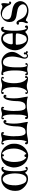

<svg xmlns="http://www.w3.org/2000/svg" viewBox="2170 -2940 787 5166"><g transform="rotate(-90 2563.0 -356.5)"><path d="M609 -672Q592 -663 580 -639Q568 -615 560.5 -583.5Q553 -552 548.5 -515Q544 -478 542.5 -443.5Q541 -409 540.5 -379Q540 -349 540 -331V-224Q540 -210 543.5 -180.5Q547 -151 554 -120.5Q561 -90 570.5 -64Q580 -38 593 -32L597 -34Q603 -43 612 -55Q621 -67 633 -67Q644 -67 651 -59Q658 -51 658 -40Q658 -30 652 -22.5Q646 -15 637 -10.5Q628 -6 618 -4Q608 -2 599 -2Q590 -2 577.5 -7.5Q565 -13 552 -21Q539 -29 528.5 -38.5Q518 -48 514 -55Q512 -59 508 -67Q504 -75 499 -75Q498 -75 490 -67.5Q482 -60 473 -50.5Q464 -41 455.5 -32.5Q447 -24 443 -22Q420 -8 391.5 -1.5Q363 5 337 5Q291 5 246.5 -11Q202 -27 163 -54.5Q124 -82 92.5 -118Q61 -154 40 -194Q23 -228 16.5 -264.5Q10 -301 10 -339Q10 -412 31.5 -480Q53 -548 95 -600.5Q137 -653 198 -684.5Q259 -716 338 -716Q367 -716 388.5 -712.5Q410 -709 428 -700Q446 -691 461.5 -676Q477 -661 494 -638H495H501Q511 -653 521 -666Q531 -679 543 -689.5Q555 -700 569.5 -706Q584 -712 604 -712Q624 -712 640.5 -701.5Q657 -691 657 -669Q657 -649 640 -649Q617 -649 615 -670ZM481 -358Q481 -381 478 -414Q475 -447 468 -482Q461 -517 449.5 -552Q438 -587 420.5 -615Q403 -643 379 -660Q355 -677 324 -677Q290 -677 261 -653Q225 -624 205 -585Q185 -546 175 -502.5Q165 -459 162.5 -413Q160 -367 160 -325Q160 -299 166 -262.5Q172 -226 183 -188.5Q194 -151 209.5 -118Q225 -85 244 -67Q261 -51 281.5 -43.5Q302 -36 325 -36Q361 -36 386 -53Q411 -70 428.5 -97Q446 -124 456.5 -158.5Q467 -193 472.5 -229Q478 -265 479.5 -299Q481 -333 481 -358Z M640 -383Q640 -400 645 -427.5Q650 -455 658.5 -484Q667 -513 677.5 -540Q688 -567 698 -582Q746 -649 810 -686Q874 -723 959 -723Q1014 -723 1061 -706Q1108 -689 1145.5 -659Q1183 -629 1212 -587.5Q1241 -546 1260 -496Q1273 -462 1276.5 -428.5Q1280 -395 1280 -359Q1280 -298 1263 -242Q1246 -186 1214 -139Q1182 -92 1136.5 -57Q1091 -22 1033 -3Q1019 2 1002.5 5Q986 8 972 8Q949 8 926 5Q856 -6 802.5 -43Q749 -80 713 -133.5Q677 -187 658.5 -251.5Q640 -316 640 -383ZM911 -45Q920 -45 921.5 -52.5Q923 -60 925 -68.5Q927 -77 933 -84.5Q939 -92 956 -92Q979 -92 987.5 -78.5Q996 -65 1000 -46L1004 -41L1007 -42Q1032 -55 1054.5 -83Q1077 -111 1094.5 -145Q1112 -179 1124 -213.5Q1136 -248 1141 -275Q1150 -326 1150 -378Q1150 -417 1145.5 -457Q1141 -497 1129.5 -535Q1118 -573 1098.5 -607.5Q1079 -642 1050 -670Q1042 -678 1031.5 -685Q1021 -692 1010 -692Q999 -692 997 -684.5Q995 -677 993.5 -667.5Q992 -658 987.5 -650.5Q983 -643 966 -643Q950 -643 942.5 -659.5Q935 -676 933 -689L930 -692Q923 -690 913.5 -683.5Q904 -677 894 -669.5Q884 -662 875.5 -654Q867 -646 862 -641Q842 -621 828 -587.5Q814 -554 805 -516.5Q796 -479 792 -441.5Q788 -404 788 -377Q788 -335 791.5 -291.5Q795 -248 805.5 -206Q816 -164 835.5 -126Q855 -88 887 -58Q892 -53 898 -49Q904 -45 911 -45Z M1401 -696Q1418 -696 1434.5 -700Q1451 -704 1466.5 -708.5Q1482 -713 1498 -716.5Q1514 -720 1530 -720Q1541 -720 1552 -718Q1563 -716 1572.5 -711.5Q1582 -707 1588 -698.5Q1594 -690 1594 -677Q1594 -665 1587.5 -652Q1581 -639 1567 -639Q1562 -639 1558.5 -643.5Q1555 -648 1552 -654.5Q1549 -661 1547.5 -667.5Q1546 -674 1546 -678L1541 -681Q1538 -676 1533.5 -673Q1529 -670 1526 -665Q1513 -643 1504.5 -606Q1496 -569 1490.5 -527.5Q1485 -486 1482.5 -447Q1480 -408 1480 -381Q1480 -366 1481.5 -351Q1483 -336 1483 -321Q1483 -305 1483.5 -279Q1484 -253 1487 -224Q1490 -195 1496 -166Q1502 -137 1513 -113.5Q1524 -90 1541.5 -75.5Q1559 -61 1584 -61Q1635 -61 1668.5 -79Q1702 -97 1722 -148Q1733 -177 1738 -206Q1743 -235 1744.5 -264.5Q1746 -294 1746.5 -323.5Q1747 -353 1750 -383Q1752 -407 1756 -438Q1760 -469 1767 -500.5Q1774 -532 1783 -561.5Q1792 -591 1805 -611Q1815 -627 1832 -642Q1849 -657 1869 -657Q1886 -657 1901.5 -645Q1917 -633 1917 -615Q1917 -603 1907.5 -589Q1898 -575 1884 -575Q1874 -575 1867.5 -581.5Q1861 -588 1861 -598L1858 -604H1854Q1852 -604 1851 -602Q1850 -600 1849 -598Q1839 -576 1833.5 -545Q1828 -514 1825 -480.5Q1822 -447 1821.5 -415Q1821 -383 1821 -359Q1821 -283 1833.5 -205Q1846 -127 1861 -52Q1863 -40 1864.5 -27.5Q1866 -15 1866 -3L1864 1H1861Q1808 -22 1749 -25.5Q1690 -29 1633 -29Q1598 -29 1561.5 -26Q1525 -23 1490 -16Q1452 -8 1412 -1Q1372 6 1334 6Q1322 6 1309 4.5Q1296 3 1286 -2Q1276 -7 1269.5 -16.5Q1263 -26 1263 -41Q1263 -50 1269 -63Q1275 -76 1286 -76Q1303 -76 1309.5 -69Q1316 -62 1318.5 -53Q1321 -44 1322.5 -37Q1324 -30 1330 -30Q1334 -30 1336.5 -33.5Q1339 -37 1341 -40Q1357 -69 1365.5 -101.5Q1374 -134 1377.5 -168.5Q1381 -203 1381.5 -237.5Q1382 -272 1382 -304Q1382 -326 1383.5 -347.5Q1385 -369 1385 -391Q1385 -406 1385 -433.5Q1385 -461 1383.5 -493.5Q1382 -526 1377 -560Q1372 -594 1362.5 -621.5Q1353 -649 1338 -666.5Q1323 -684 1300 -684Q1297 -684 1297 -679Q1297 -666 1298 -657Q1299 -648 1288 -638L1285 -637Q1257 -646 1257 -673Q1257 -693 1268.5 -702.5Q1280 -712 1300 -712Q1325 -712 1350 -704Q1375 -696 1401 -696Z M2081 -696Q2098 -696 2114.5 -700Q2131 -704 2146.5 -708.5Q2162 -713 2178 -716.5Q2194 -720 2210 -720Q2221 -720 2232 -718Q2243 -716 2252.5 -711.5Q2262 -707 2268 -698.5Q2274 -690 2274 -677Q2274 -665 2267.5 -652Q2261 -639 2247 -639Q2242 -639 2238.5 -643.5Q2235 -648 2232 -654.5Q2229 -661 2227.5 -667.5Q2226 -674 2226 -678L2221 -681Q2218 -676 2213.5 -673Q2209 -670 2206 -665Q2193 -643 2184.5 -606Q2176 -569 2170.5 -527.5Q2165 -486 2162.5 -447Q2160 -408 2160 -381Q2160 -366 2161.5 -351Q2163 -336 2163 -321Q2163 -305 2163.5 -279Q2164 -253 2167 -224Q2170 -195 2176 -166Q2182 -137 2193 -113.5Q2204 -90 2221.5 -75.5Q2239 -61 2264 -61Q2315 -61 2348.5 -79Q2382 -97 2402 -148Q2413 -177 2418 -206Q2423 -235 2424.5 -264.5Q2426 -294 2426.5 -323.5Q2427 -353 2430 -383Q2432 -407 2436 -438Q2440 -469 2447 -500.5Q2454 -532 2463 -561.5Q2472 -591 2485 -611Q2495 -627 2512 -642Q2529 -657 2549 -657Q2566 -657 2581.5 -645Q2597 -633 2597 -615Q2597 -603 2587.5 -589Q2578 -575 2564 -575Q2554 -575 2547.5 -581.5Q2541 -588 2541 -598L2538 -604H2534Q2532 -604 2531 -602Q2530 -600 2529 -598Q2519 -576 2513.5 -545Q2508 -514 2505 -480.5Q2502 -447 2501.5 -415Q2501 -383 2501 -359Q2501 -283 2513.5 -205Q2526 -127 2541 -52Q2543 -40 2544.5 -27.5Q2546 -15 2546 -3L2544 1H2541Q2488 -22 2429 -25.5Q2370 -29 2313 -29Q2278 -29 2241.5 -26Q2205 -23 2170 -16Q2132 -8 2092 -1Q2052 6 2014 6Q2002 6 1989 4.5Q1976 3 1966 -2Q1956 -7 1949.5 -16.5Q1943 -26 1943 -41Q1943 -50 1949 -63Q1955 -76 1966 -76Q1983 -76 1989.5 -69Q1996 -62 1998.5 -53Q2001 -44 2002.5 -37Q2004 -30 2010 -30Q2014 -30 2016.5 -33.5Q2019 -37 2021 -40Q2037 -69 2045.5 -101.5Q2054 -134 2057.5 -168.5Q2061 -203 2061.5 -237.5Q2062 -272 2062 -304Q2062 -326 2063.5 -347.5Q2065 -369 2065 -391Q2065 -406 2065 -433.5Q2065 -461 2063.5 -493.5Q2062 -526 2057 -560Q2052 -594 2042.5 -621.5Q2033 -649 2018 -666.5Q2003 -684 1980 -684Q1977 -684 1977 -679Q1977 -666 1978 -657Q1979 -648 1968 -638L1965 -637Q1937 -646 1937 -673Q1937 -693 1948.5 -702.5Q1960 -712 1980 -712Q2005 -712 2030 -704Q2055 -696 2081 -696Z M3030 -699Q3019 -699 3003 -688Q2987 -677 2979 -669Q2957 -648 2943 -610Q2929 -572 2921 -529.5Q2913 -487 2910 -445Q2907 -403 2907 -373Q2907 -337 2910.5 -294.5Q2914 -252 2923.5 -209.5Q2933 -167 2949.5 -129Q2966 -91 2992 -65Q3003 -54 3014 -44Q3025 -34 3036 -23L3043 -24V-25Q3047 -31 3048 -40Q3049 -49 3051 -57.5Q3053 -66 3058.5 -72Q3064 -78 3077 -78Q3087 -78 3093.5 -68Q3100 -58 3100 -49Q3100 -33 3093 -22.5Q3086 -12 3075.5 -6Q3065 0 3052 2Q3039 4 3026 4Q3001 4 2978 -1Q2955 -6 2931.5 -12.5Q2908 -19 2885 -24Q2862 -29 2837 -29Q2797 -29 2758 -20Q2736 -15 2715 -6Q2694 3 2671 3Q2651 3 2634 -9Q2617 -21 2617 -43Q2617 -55 2626 -62.5Q2635 -70 2646 -70Q2664 -70 2664 -52Q2664 -49 2663 -43.5Q2662 -38 2662 -32.5Q2662 -27 2663.5 -23.5Q2665 -20 2671 -20Q2678 -20 2686.5 -24.5Q2695 -29 2702.5 -35Q2710 -41 2717 -48Q2724 -55 2728 -61Q2752 -93 2766.5 -130.5Q2781 -168 2789 -207.5Q2797 -247 2799.5 -287.5Q2802 -328 2802 -367Q2802 -390 2801 -419Q2800 -448 2797 -480Q2794 -512 2788 -543.5Q2782 -575 2771 -603Q2760 -631 2744 -652.5Q2728 -674 2705 -685Q2699 -688 2692.5 -691Q2686 -694 2679 -694Q2677 -694 2675.5 -693.5Q2674 -693 2672 -693L2669 -687V-686Q2672 -680 2672 -673Q2672 -662 2664 -654.5Q2656 -647 2645 -647Q2631 -647 2624 -657.5Q2617 -668 2617 -680Q2617 -703 2635.5 -710.5Q2654 -718 2672 -718Q2695 -718 2717.5 -714.5Q2740 -711 2762.5 -706.5Q2785 -702 2808 -698Q2831 -694 2855 -694Q2874 -694 2892 -698Q2910 -702 2928 -707.5Q2946 -713 2964.5 -717Q2983 -721 3002 -721Q3011 -721 3024.5 -719.5Q3038 -718 3050.5 -713.5Q3063 -709 3071.5 -701.5Q3080 -694 3080 -681Q3080 -668 3072 -656Q3064 -644 3050 -644Q3040 -644 3036 -650Q3032 -656 3032 -665Q3032 -672 3034 -679Q3036 -686 3036 -693Q3036 -699 3030 -699Z M3487 -709Q3540 -709 3588 -684.5Q3636 -660 3672 -620Q3708 -580 3729.5 -529.5Q3751 -479 3751 -427Q3751 -367 3727.5 -318.5Q3704 -270 3675.5 -229Q3647 -188 3623.5 -152.5Q3600 -117 3600 -82Q3600 -61 3610 -43Q3620 -25 3645 -25Q3650 -25 3657 -28Q3664 -31 3671 -35.5Q3678 -40 3682.5 -46Q3687 -52 3687 -57Q3687 -64 3684.5 -70.5Q3682 -77 3682 -84Q3682 -99 3690 -102.5Q3698 -106 3710 -109H3713Q3720 -107 3729 -102Q3738 -97 3738 -89Q3738 -71 3734 -56L3736 -52Q3746 -48 3759.5 -44.5Q3773 -41 3773 -27Q3773 -16 3764.5 -8.5Q3756 -1 3745 -1Q3730 -1 3723 -10.5Q3716 -20 3705 -24Q3696 -20 3690.5 -15.5Q3685 -11 3679.5 -6.5Q3674 -2 3666.5 1Q3659 4 3645 4Q3607 4 3587 -20.5Q3567 -45 3567 -82Q3567 -116 3577 -149.5Q3587 -183 3595 -215Q3609 -267 3617.5 -322Q3626 -377 3626 -431Q3626 -466 3618.5 -507.5Q3611 -549 3593 -585Q3575 -621 3545 -645Q3515 -669 3471 -669Q3460 -669 3450 -667Q3440 -665 3429 -662Q3406 -655 3389.5 -629.5Q3373 -604 3362.5 -569Q3352 -534 3346 -492.5Q3340 -451 3337.5 -410.5Q3335 -370 3334.5 -335Q3334 -300 3334 -278Q3334 -268 3334 -245Q3334 -222 3335 -194Q3336 -166 3339 -136Q3342 -106 3348.5 -81Q3355 -56 3365 -40Q3375 -24 3391 -24Q3400 -24 3401 -30.5Q3402 -37 3403 -45.5Q3404 -54 3408 -60.5Q3412 -67 3427 -67Q3450 -67 3450 -43Q3450 -24 3431.5 -12.5Q3413 -1 3396 -1Q3372 -1 3342.5 -9.5Q3313 -18 3282 -18Q3249 -18 3218.5 -8Q3188 2 3156 2Q3147 2 3140.5 -3.5Q3134 -9 3129.5 -17Q3125 -25 3122.5 -34Q3120 -43 3120 -50Q3120 -61 3127 -66.5Q3134 -72 3145 -72Q3155 -72 3160.5 -65.5Q3166 -59 3169 -51Q3172 -43 3175 -36Q3178 -29 3183 -27Q3188 -27 3193 -31.5Q3198 -36 3202.5 -42Q3207 -48 3210.5 -54Q3214 -60 3215 -64Q3229 -101 3236.5 -139.5Q3244 -178 3247 -217Q3250 -256 3250.5 -295Q3251 -334 3251 -373Q3251 -405 3248.5 -446Q3246 -487 3238.5 -528Q3231 -569 3218 -607Q3205 -645 3184 -671V-672Q3183 -673 3179 -673Q3177 -673 3176 -672V-671Q3171 -665 3162.5 -660.5Q3154 -656 3146 -656Q3136 -656 3130.5 -666Q3125 -676 3125 -684Q3125 -701 3136 -707.5Q3147 -714 3163 -714Q3180 -714 3197.5 -710.5Q3215 -707 3234 -702.5Q3253 -698 3273 -694Q3293 -690 3315 -690Q3359 -690 3401 -699.5Q3443 -709 3487 -709Z M4105 -718Q4126 -718 4150.5 -712.5Q4175 -707 4197 -695.5Q4219 -684 4235.5 -666.5Q4252 -649 4258 -626L4262 -624H4264Q4273 -629 4278 -645Q4283 -661 4292.5 -678Q4302 -695 4320.5 -708Q4339 -721 4375 -721Q4393 -721 4409.5 -705.5Q4426 -690 4426 -671Q4426 -660 4419 -653Q4412 -646 4401 -646Q4393 -646 4385 -652.5Q4377 -659 4379 -669Q4378 -670 4377 -671.5Q4376 -673 4374 -673Q4372 -673 4371 -672H4370Q4361 -668 4354 -650Q4347 -632 4341.5 -606.5Q4336 -581 4331.5 -552Q4327 -523 4324.5 -496Q4322 -469 4320.5 -447.5Q4319 -426 4319 -416V-312Q4319 -301 4320.5 -276Q4322 -251 4325 -220Q4328 -189 4333.5 -156Q4339 -123 4347 -95.5Q4355 -68 4366.5 -50Q4378 -32 4393 -32H4394L4397 -35Q4398 -49 4403.5 -63.5Q4409 -78 4427 -78Q4445 -78 4453.5 -61.5Q4462 -45 4462 -30Q4462 -20 4455.5 -13Q4449 -6 4439 -2Q4429 2 4418 3.5Q4407 5 4399 5Q4376 5 4357 -7Q4338 -19 4324 -33Q4310 -47 4301 -59Q4292 -71 4289 -71H4285Q4250 -37 4204.5 -14.5Q4159 8 4109 8Q4043 8 3985.5 -23.5Q3928 -55 3885 -105Q3842 -155 3817.5 -217.5Q3793 -280 3793 -343Q3793 -406 3816 -472Q3839 -538 3880 -593Q3921 -648 3978.5 -683Q4036 -718 4105 -718ZM4112 -671Q4084 -671 4064 -661Q4044 -651 4029.5 -634.5Q4015 -618 4004.5 -597Q3994 -576 3983 -554Q3978 -545 3973.5 -536.5Q3969 -528 3967 -518Q3964 -504 3961.5 -489Q3959 -474 3955 -460Q3954 -456 3954 -448Q3954 -431 3959.5 -418.5Q3965 -406 3985 -406Q4048 -406 4111.5 -407Q4175 -408 4238 -408Q4246 -408 4248.5 -413Q4251 -418 4251 -425Q4251 -435 4248 -444.5Q4245 -454 4245 -464Q4245 -494 4238.5 -530.5Q4232 -567 4216 -598Q4200 -629 4175 -650Q4150 -671 4112 -671ZM3942 -302Q3942 -269 3949.5 -222.5Q3957 -176 3974.5 -133Q3992 -90 4021 -60Q4050 -30 4093 -30Q4110 -30 4126 -35.5Q4142 -41 4156 -49Q4176 -61 4193 -92Q4210 -123 4222 -159.5Q4234 -196 4241 -232Q4248 -268 4248 -290Q4248 -292 4248.5 -298.5Q4249 -305 4247 -307Q4239 -315 4227.5 -319Q4216 -323 4205 -324Q4147 -326 4088.5 -326Q4030 -326 3972 -326Q3961 -326 3951.5 -320Q3942 -314 3942 -302Z M4803 -730Q4828 -730 4850.5 -723Q4873 -716 4892.5 -707.5Q4912 -699 4929 -692Q4946 -685 4961 -685Q4977 -685 4988.5 -690Q5000 -695 5008.5 -700.5Q5017 -706 5023.5 -711Q5030 -716 5035 -716Q5046 -716 5051.5 -706.5Q5057 -697 5059.5 -684.5Q5062 -672 5062.5 -659Q5063 -646 5063 -639Q5063 -611 5058 -583.5Q5053 -556 5053 -529Q5053 -513 5058 -495L5061 -493Q5067 -495 5071.5 -500.5Q5076 -506 5084 -506Q5094 -506 5099.5 -498.5Q5105 -491 5105 -482Q5105 -471 5096 -460Q5087 -449 5076 -449Q5067 -449 5056.5 -451.5Q5046 -454 5039 -460Q5025 -473 5014.5 -494Q5004 -515 4996 -532Q4960 -606 4898.5 -651.5Q4837 -697 4752 -697Q4721 -697 4697 -685.5Q4673 -674 4656.5 -654.5Q4640 -635 4631.5 -609.5Q4623 -584 4623 -555Q4623 -544 4626.5 -532.5Q4630 -521 4634 -510Q4645 -481 4675.5 -466Q4706 -451 4747.5 -442Q4789 -433 4838 -426.5Q4887 -420 4933.5 -407Q4980 -394 5020 -370.5Q5060 -347 5084 -306Q5098 -281 5107 -257.5Q5116 -234 5116 -205Q5116 -154 5094 -112.5Q5072 -71 5036.5 -42.5Q5001 -14 4955.5 1.5Q4910 17 4863 17Q4806 17 4750 2Q4694 -13 4646 -41Q4623 -54 4594 -54Q4590 -54 4585.5 -45.5Q4581 -37 4575 -27Q4569 -17 4561 -8.5Q4553 0 4540 0Q4529 0 4525 -7Q4521 -14 4521 -23Q4521 -36 4525 -49Q4529 -62 4534.5 -75.5Q4540 -89 4545.5 -102.5Q4551 -116 4553 -129Q4555 -143 4556 -157.5Q4557 -172 4557 -186Q4557 -217 4541 -246L4537 -247Q4529 -244 4524.5 -241.5Q4520 -239 4510 -239Q4499 -239 4490.5 -247.5Q4482 -256 4482 -268Q4482 -286 4497 -296Q4512 -306 4529 -306Q4556 -306 4572.5 -291Q4589 -276 4602.5 -252Q4616 -228 4629 -198Q4642 -168 4662 -138.5Q4682 -109 4712 -82Q4742 -55 4789 -38Q4810 -30 4831 -26Q4852 -22 4875 -22Q4900 -22 4927.5 -28.5Q4955 -35 4978 -49Q5001 -63 5016 -84Q5031 -105 5031 -135Q5031 -161 5015 -188Q4999 -215 4979 -232Q4945 -261 4900.5 -273Q4856 -285 4808.5 -292.5Q4761 -300 4715.5 -308.5Q4670 -317 4634 -336.5Q4598 -356 4576 -393.5Q4554 -431 4554 -496Q4554 -547 4574.5 -590Q4595 -633 4629 -664Q4663 -695 4708.5 -712.5Q4754 -730 4803 -730Z"/></g></svg>

Font: Hoc Opus
Style: Regular
Weight: 400
Version: Version 1.001